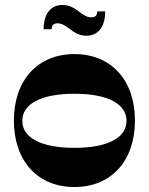

<svg xmlns="http://www.w3.org/2000/svg" viewBox="-20 -746 600 774"><path d="M280 8C428 8 524 -97 524 -260C524 -423 428 -528 280 -528C132 -528 36 -423 36 -260C36 -97 132 8 280 8ZM70 -259C70 -328 147 -368 280 -368C413 -368 490 -328 490 -259C490 -190 413 -150 280 -150C147 -150 70 -190 70 -259ZM156 -628H188C188 -644 196 -652 212 -652C252 -652 272 -602 328 -602C376 -602 404 -638 404 -700H372C372 -684 364 -676 348 -676C308 -676 288 -726 232 -726C184 -726 156 -690 156 -628Z"/></svg>

Font: Ribes
Style: Bold
Weight: 900
Designer: Luigi Gorlero
Foundry: Collletttivo
Version: Version 2.100;Glyphs 3.1.2 (3151)